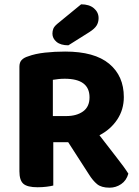

<svg xmlns="http://www.w3.org/2000/svg" viewBox="-20 -861 645 890"><path d="M554 -411Q554 -353 523.5 -307Q493 -261 441 -234Q482 -180 519.5 -132.5Q557 -85 575 -56Q566 -24 541.5 -7.5Q517 9 488 9Q450 9 430 -7.5Q410 -24 392 -53L296 -202H227V-1Q216 2 196 4.5Q176 7 154 7Q107 7 88.5 -9Q70 -25 70 -67V-552Q70 -572 80.5 -583Q91 -594 111 -600Q143 -612 188 -617Q233 -622 282 -622Q418 -622 486 -565.5Q554 -509 554 -411ZM287 -323Q335 -323 365 -344.5Q395 -366 395 -410Q395 -496 280 -496Q264 -496 251 -494.5Q238 -493 225 -491V-323ZM356 -841Q394 -841 415.5 -822.5Q437 -804 437 -777Q437 -758 428 -743Q419 -728 394 -712L297 -651Q261 -651 242 -667Q223 -683 223 -705Q223 -717 227 -727.5Q231 -738 245 -750Z"/></svg>

Font: Baloo 2
Style: Bold
Weight: 700
Designer: Sarang Kulkarni and Ek Type
Foundry: Ek Type
Version: Version 1.640;hotconv 1.0.111;makeotfexe 2.5.65597; ttfautoh